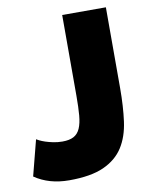

<svg xmlns="http://www.w3.org/2000/svg" viewBox="-82 -771 666 844"><g transform="rotate(-10 251.0 -349.5)"><path d="M46 -192Q49 -190 59 -185Q69 -180 84 -175Q99 -170 118.5 -166Q138 -162 159 -162Q190 -162 209 -172Q228 -182 238 -204.5Q248 -227 251 -262.5Q254 -298 254 -349V-710H449V-349Q449 -268 440 -201.5Q431 -135 401 -88Q371 -41 313.5 -15Q256 11 159 11Q69 11 5 -33Z"/></g></svg>

Font: Raleway
Style: Heavy
Weight: 900
Designer: Matt McInerney, Pablo Impallari, Rodrigo Fuenzalida
Foundry: Matt McInerney, Pablo Impallari, Rodrigo Fuenzalida
Version: Version 2.001; ttfautohint (v0.8) -G 200 -r 50